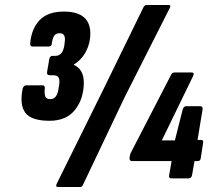

<svg xmlns="http://www.w3.org/2000/svg" viewBox="-20 -709 857 763"><path d="M177 -229Q105 -229 81 -260.5Q57 -292 70 -357Q74 -370 85 -370H148Q160 -370 158 -357Q156 -339 159.5 -327Q163 -315 180 -315Q208 -315 213 -360L215 -370Q218 -391 213 -400.5Q208 -410 191 -410H178Q165 -410 167 -423L176 -475Q178 -487 190 -487H200Q230 -487 236 -531L237 -541Q243 -577 217 -577Q201 -577 194.5 -565.5Q188 -554 186 -537Q186 -524 173 -524H110Q99 -524 100 -537Q105 -595 137.5 -629Q170 -663 234 -663Q339 -663 339 -575Q339 -539 322.5 -506Q306 -473 274 -453V-451Q313 -433 313 -381Q313 -317 278.5 -273Q244 -229 177 -229ZM209 34Q200 34 205 22L386 -344L551 -682Q556 -689 561 -689H650Q661 -689 655 -678L475 -322L309 27Q306 34 299 34ZM662 0Q650 0 652 -12L662 -69H505Q493 -69 495 -82L496 -90Q498 -101 503 -108L658 -408Q663 -421 673 -421H742Q747 -421 749 -417.5Q751 -414 747 -406L623 -151H675L706 -274Q710 -287 720 -287H775Q787 -287 785 -274L765 -153H778Q790 -153 787 -140L778 -82Q777 -69 766 -69H753L743 -12Q740 0 729 0Z"/></svg>

Font: Sofia Sans Extra Condensed ExtraBold
Style: Italic
Weight: 800
Italic angle: -9°
Designer: Botio Nikoltchev, Ani Petrova
Foundry: lettersoup
Version: Version 4.101; ttfautohint (v1.8.4.7-5d5b)